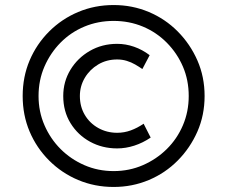

<svg xmlns="http://www.w3.org/2000/svg" viewBox="-20 -731 901 762"><path d="M431 11Q356 11 290.5 -16.5Q225 -44 175 -94Q125 -144 97.5 -209Q70 -274 70 -350Q70 -426 97.5 -491Q125 -556 175 -606Q225 -656 290.5 -683.5Q356 -711 431 -711Q505 -711 570.5 -683.5Q636 -656 685.5 -606Q735 -556 763.5 -491Q792 -426 792 -350Q792 -274 763.5 -209Q735 -144 685.5 -94Q636 -44 570.5 -16.5Q505 11 431 11ZM445 -142Q386 -142 337.5 -168.5Q289 -195 260 -242Q231 -289 231 -350Q231 -407 259.5 -454Q288 -501 336.5 -529Q385 -557 445 -557Q479 -557 512 -545.5Q545 -534 574 -512L545 -457Q532 -466 516.5 -475Q501 -484 483 -489.5Q465 -495 445 -495Q403 -495 369.5 -475Q336 -455 316.5 -422Q297 -389 297 -350Q297 -308 316.5 -275Q336 -242 370 -223Q404 -204 445 -204Q473 -204 499 -213.5Q525 -223 550 -240L578 -185Q547 -164 513 -153Q479 -142 445 -142ZM431 -52Q493 -52 547 -75.5Q601 -99 642 -139.5Q683 -180 706 -234Q729 -288 729 -350Q729 -413 706 -466.5Q683 -520 642 -561.5Q601 -603 547 -625.5Q493 -648 431 -648Q369 -648 315 -625.5Q261 -603 220.5 -562Q180 -521 156.5 -467Q133 -413 133 -350Q133 -288 156.5 -234Q180 -180 220.5 -139.5Q261 -99 315 -75.5Q369 -52 431 -52Z"/></svg>

Font: Lexend Exa Light
Style: Regular
Weight: 300
Designer: Bonnie Shaver-Troup, Thomas Jockin
Foundry: Lexend
Version: Version 1.007